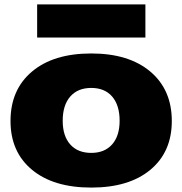

<svg xmlns="http://www.w3.org/2000/svg" viewBox="-20 -830 829 873"><path d="M395 22.9Q223.1 22.9 125.5 -58.1Q27.8 -139.2 27.8 -279.8Q27.8 -422.4 125.5 -504.6Q223.1 -586.9 395 -586.9Q565.9 -586.9 663.6 -504.4Q761.2 -421.9 761.2 -279.8Q761.2 -139.2 663.8 -58.1Q566.4 22.9 395 22.9ZM395 -134.8Q455.6 -134.8 489.7 -173.3Q523.9 -211.9 523.9 -280.8Q523.9 -351.6 490 -390.9Q456.1 -430.2 395 -430.2Q333.5 -430.2 299.3 -390.9Q265.1 -351.6 265.1 -280.8Q265.1 -211.9 299.3 -173.3Q333.5 -134.8 395 -134.8ZM148.9 -810.1H641.1V-659.2H148.9Z"/></svg>

Font: Mattone
Style: Bold
Weight: 700
Width: 6
Designer: Nunzio Mazzaferro
Foundry: Collletttivo
Version: Version 2.000;Glyphs 3.2 (3217)